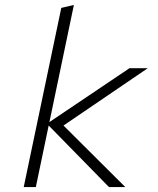

<svg xmlns="http://www.w3.org/2000/svg" viewBox="-20 -757 640 777"><path d="M76 0 228 -725 279 -737 180 -263 504 -481H578L237 -249L487 0H421L177 -249L125 0Z"/></svg>

Font: Red Hat Mono
Style: Italic
Weight: 300
Italic angle: -12°
Monospace: yes
Designer: Pentagram, MCKL
Foundry: Pentagram, MCKL
Version: Version 1.023